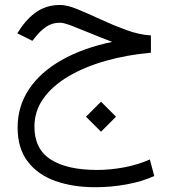

<svg xmlns="http://www.w3.org/2000/svg" viewBox="-20 -430 702 787"><path d="M598.6 -284.7V-213.9Q499.5 -205.1 412.8 -180.4Q326.2 -155.8 260.5 -116.9Q194.8 -78.1 158 -26.4Q121.1 25.4 121.1 88.4Q121.1 180.7 187.7 223.6Q254.4 266.6 377.9 266.6Q431.6 266.6 488 256.1Q544.4 245.6 594.2 223.6L612.3 291.5Q563 314 499.5 325.7Q436 337.4 370.6 337.4Q279.3 337.4 207.3 312Q135.3 286.6 93.8 232.4Q52.2 178.2 52.2 92.8Q52.2 5.4 99.1 -64.7Q146 -134.8 233.2 -184.1Q320.3 -233.4 439.9 -258.3Q394.5 -275.4 351.1 -293.5Q307.6 -311.5 274.4 -324.2Q241.2 -336.9 226.1 -336.9Q193.8 -336.9 169.7 -320.6Q145.5 -304.2 124 -276.9L112.8 -262.7L50.8 -293.5L57.6 -303.7Q90.8 -355.5 131.8 -382.6Q172.9 -409.7 226.6 -409.7Q255.4 -409.7 298.6 -391.8Q341.8 -374 393.3 -350.1Q444.8 -326.2 497.8 -306.9Q550.8 -287.6 598.6 -284.7ZM394 -13.2 455.6 48.3 394 109.9 332.5 48.3Z"/></svg>

Font: Vazirmatn UI Light
Style: Regular
Weight: 300
Designer: Saber Rastikerdar
Foundry: Saber Rastikerdar
Version: Version 33.003